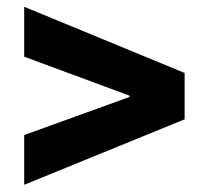

<svg xmlns="http://www.w3.org/2000/svg" viewBox="-20 -585 602 554"><path d="M49.8 -51.8V-195.3L353.5 -305.2V-309.1L49.8 -421.4V-565.4L512.7 -374.5V-240.7Z"/></svg>

Font: Reddit Mono ExtraBold
Style: Regular
Weight: 800
Monospace: yes
Designer: Stephen Hutchings
Foundry: Reddit
Version: Version 1.014